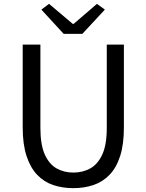

<svg xmlns="http://www.w3.org/2000/svg" viewBox="-20 -965 761 998"><path d="M361 13Q305 13 257 -3Q209 -19 173.5 -56Q138 -93 118 -154Q98 -215 98 -302V-733H190V-300Q190 -212 213 -161.5Q236 -111 274.5 -89.5Q313 -68 361 -68Q410 -68 449 -89.5Q488 -111 511.5 -161.5Q535 -212 535 -300V-733H624V-302Q624 -215 604.5 -154Q585 -93 549 -56Q513 -19 465 -3Q417 13 361 13ZM311 -789 195 -915 235 -945 358 -841H363L484 -945L525 -915L408 -789Z"/></svg>

Font: Noto Sans TC
Style: Regular
Weight: 400
Designer: Ryoko NISHIZUKA  (kana, bopomofo & ideographs); Paul D. Hunt (Latin, Greek & Cyrillic); Sandoll Communications , Soo-you
Foundry: Adobe
Version: Version 2.004-H2;hotconv 1.0.118;makeotfexe 2.5.65603